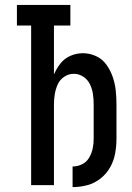

<svg xmlns="http://www.w3.org/2000/svg" viewBox="-20 -755 540 783"><path d="M276 8Q307 8 336.5 0Q366 -8 390 -27Q414 -46 429 -72.5Q444 -99 449.5 -129Q455 -159 455 -189V-330Q455 -358 452 -386Q449 -414 440 -440.5Q431 -467 414.5 -490.5Q398 -514 372 -526Q346 -538 318 -538Q292 -538 267.5 -527.5Q243 -517 226.5 -496Q210 -475 200 -451V-651H267V-735H49V-651H107V0H200V-330Q200 -351 203.5 -371.5Q207 -392 215.5 -411Q224 -430 242 -442Q260 -454 281 -454Q302 -454 320 -442Q338 -430 347 -411Q356 -392 359 -371.5Q362 -351 362 -330V-189Q362 -169 358 -149.5Q354 -130 343.5 -112Q333 -94 314.5 -85Q296 -76 276 -76Z"/></svg>

Font: Iosevka SS08 Medium
Style: Regular
Weight: 500
Monospace: yes
Designer: Belleve Invis
Foundry: Belleve Invis
Version: Version 3.4.3; ttfautohint (v1.8.3)